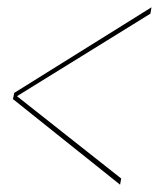

<svg xmlns="http://www.w3.org/2000/svg" viewBox="-20 -506 435 526"><path d="M309 0 15.5 -234.5 19 -251.5 395 -486 392 -468.5 26.5 -242.5 312 -17Z"/></svg>

Font: Anybody ExtraExpanded Thin
Style: Italic
Weight: 100
Width: 8
Italic angle: -10°
Designer: Tyler Finck
Foundry: Etcetera Type Company
Version: Version 1.010; ttfautohint (v1.8.3) -l 8 -r 50 -G 200 -x 14 